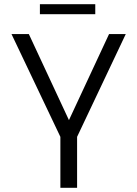

<svg xmlns="http://www.w3.org/2000/svg" viewBox="-20 -899 658 919"><path d="M269 0V-244L35 -736H118L310 -324L502 -736H582L349 -244V0ZM171 -831V-879H436V-831Z"/></svg>

Font: Exo Thin
Style: Regular
Weight: 400
Version: Version 2.000